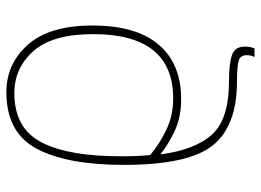

<svg xmlns="http://www.w3.org/2000/svg" viewBox="-128 -450 818 602"><g transform="rotate(-90 281.0 -149.0)"><path d="M290 -513Q369 -513 422 -453Q475 -393 475 -266Q475 -15 273 -15Q220 -15 175 -36.5Q130 -58 96 -87Q94 -104 93 -126Q92 -148 92 -173Q91 -340 135 -426.5Q179 -513 290 -513ZM293 -538Q166 -538 115.5 -442.5Q65 -347 65 -170Q65 33 126 109Q187 185 326 185Q375 185 392 190.5Q409 196 409 215Q409 230 403 240H430Q436 226 436 210Q436 178 408.5 169Q381 160 328 160Q208 160 160 106.5Q112 53 98 -54H100Q117 -38 163.5 -14Q210 10 271 10Q382 10 442 -60.5Q502 -131 502 -268Q502 -403 442 -470.5Q382 -538 293 -538Z"/></g></svg>

Font: Noto Sans UI Thin
Style: Regular
Weight: 250
Designer: Monotype Design Team
Foundry: Monotype Imaging Inc.
Version: Version 1.901